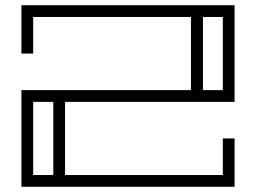

<svg xmlns="http://www.w3.org/2000/svg" viewBox="-20 -715 980 735"><path d="M878 -695V-325H229V-45H833V-185H878V0H62V-370H711V-650H107V-510H62V-695ZM107 -325V-45H184V-325ZM757 -370H833V-650H757Z"/></svg>

Font: Geostar
Style: Regular
Weight: 400
Designer: Joe Prince
Foundry: Joe Prince
Version: Version 1.002